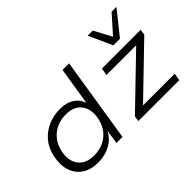

<svg xmlns="http://www.w3.org/2000/svg" viewBox="-110 -1128 1508 1508"><g transform="rotate(-45 644.5 -374.0)"><path d="M288 8Q206 8 153 -28Q100 -64 79.5 -127.5Q59 -191 76 -274Q92 -348 134.5 -398.5Q177 -449 238.5 -476Q300 -503 372 -503Q444 -503 491.5 -471Q539 -439 552 -387L603 -705H676L564 0H497L514 -114H513Q491 -72 455.5 -45Q420 -18 377.5 -5Q335 8 288 8ZM304 -54Q361 -54 407.5 -75Q454 -96 486 -136.5Q518 -177 530 -233Q549 -325 507 -382.5Q465 -440 373 -440Q317 -440 270.5 -418.5Q224 -397 192 -357Q160 -317 147 -260Q128 -168 170 -111Q212 -54 304 -54ZM740 0 747 -45 1175 -458 1174 -433H819L829 -494H1260L1253 -447L823 -32L824 -61H1205L1195 0ZM1022 -559 933 -756H989L1068 -609L1199 -756H1253L1095 -559Z"/></g></svg>

Font: Nunito Sans 7pt SemiExpanded Light
Style: Italic
Weight: 300
Width: 6
Italic angle: -9°
Designer: Vernon Adams
Foundry: Vernon Adams
Version: Version 3.101;gftools[0.9.27]